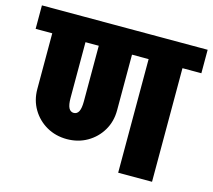

<svg xmlns="http://www.w3.org/2000/svg" viewBox="-121 -777 991 893"><g transform="rotate(15 374.0 -330.0)"><path d="M-25 -547V-660H504V-547ZM248 -89Q193 -89 149.5 -114Q106 -139 80.5 -182Q55 -225 55 -279H215Q215 -246 223 -230.5Q231 -215 248 -215ZM246 -89V-215Q263 -215 271 -230.5Q279 -246 279 -279H439Q439 -225 413.5 -182Q388 -139 344.5 -114Q301 -89 246 -89ZM55 -279V-630H215V-279ZM279 -279V-630H439V-279ZM519 0V-645H682V0ZM429 -547V-660H773V-547Z"/></g></svg>

Font: Akshar Light
Style: Bold
Weight: 700
Version: Version 1.100